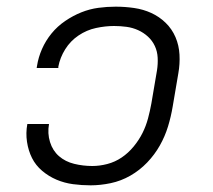

<svg xmlns="http://www.w3.org/2000/svg" viewBox="-20 -548 640 576"><path d="M252 8Q225 8 199 4.5Q173 1 149.5 -9Q126 -19 106.5 -35.5Q87 -52 76 -74Q65 -96 61 -122.5Q57 -149 62 -176H127Q122 -148 130 -122Q138 -96 157 -79.5Q176 -63 202.5 -56.5Q229 -50 257 -50Q279 -50 302 -56Q325 -62 345 -75.5Q365 -89 381 -108.5Q397 -128 407.5 -149Q418 -170 424 -192.5Q430 -215 434 -237L451 -337Q454 -356 453 -375Q452 -394 444.5 -410Q437 -426 424 -438Q411 -450 394.5 -457.5Q378 -465 359.5 -467.5Q341 -470 322 -470Q296 -470 268 -464Q240 -458 215.5 -441.5Q191 -425 175.5 -400Q160 -375 155 -348V-344H90L91 -350Q95 -376 106 -401Q117 -426 134.5 -447.5Q152 -469 175.5 -485Q199 -501 224 -511Q249 -521 275 -524.5Q301 -528 327 -528Q355 -528 382.5 -524Q410 -520 434 -509Q458 -498 477 -479.5Q496 -461 506.5 -436.5Q517 -412 518.5 -384Q520 -356 515 -328L498 -228Q493 -198 484 -168.5Q475 -139 459.5 -111.5Q444 -84 421.5 -60.5Q399 -37 371 -21Q343 -5 312 1.5Q281 8 252 8Z"/></svg>

Font: Iosevka Aile Light
Style: Italic
Weight: 300
Italic angle: -9°
Designer: Belleve Invis
Foundry: Belleve Invis
Version: Version 31.1.0; ttfautohint (v1.8.4)